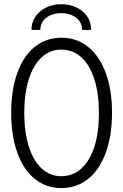

<svg xmlns="http://www.w3.org/2000/svg" viewBox="-20 -912 602 939"><path d="M34.7 -360.4Q34.7 -471.7 64.5 -554.7Q94.2 -637.7 149.7 -682.6Q205.1 -727.5 279.8 -727.5Q355.5 -727.5 411.4 -682.4Q467.3 -637.2 497.6 -554.2Q527.8 -471.2 527.8 -360.4Q527.8 -249 497.6 -165.8Q467.3 -82.5 411.4 -37.4Q355.5 7.8 279.8 7.8Q205.1 7.8 149.7 -37.4Q94.2 -82.5 64.5 -165.8Q34.7 -249 34.7 -360.4ZM463.9 -358.4Q463.9 -453.1 441.7 -523.4Q419.4 -593.8 377.9 -631.6Q336.4 -669.4 279.8 -669.4Q224.1 -669.4 183.1 -631.1Q142.1 -592.8 120.4 -522.9Q98.6 -453.1 98.6 -360.4Q98.6 -267.1 120.4 -197Q142.1 -127 183.1 -88.6Q224.1 -50.3 279.8 -50.3Q336.4 -50.3 377.9 -87.9Q419.4 -125.5 441.7 -194.8Q463.9 -264.2 463.9 -358.4ZM425.3 -765.6H381.8Q381.8 -790.5 368.4 -809.1Q355 -827.6 331.5 -837.6Q308.1 -847.7 278.8 -847.7Q250.5 -847.7 227.3 -837.6Q204.1 -827.6 190.7 -809.1Q177.2 -790.5 177.2 -765.6H133.8Q133.8 -801.8 153.3 -830.6Q172.9 -859.4 206.1 -875.5Q239.3 -891.6 278.8 -891.6Q319.8 -891.6 354 -875.5Q388.2 -859.4 407.2 -830.6Q426.3 -801.8 425.3 -765.6Z"/></svg>

Font: Reddit Mono Light
Style: Regular
Weight: 300
Monospace: yes
Designer: Stephen Hutchings
Foundry: Reddit
Version: Version 1.011